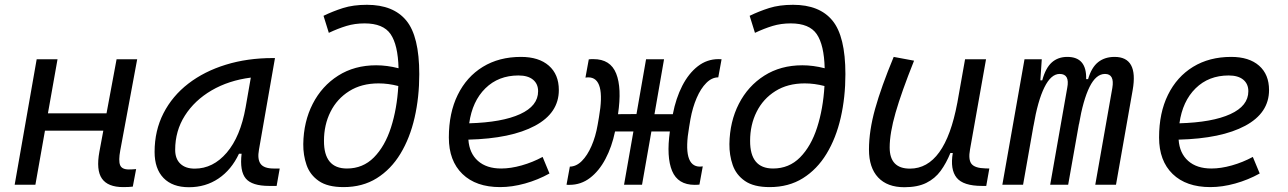

<svg xmlns="http://www.w3.org/2000/svg" viewBox="-20 -762 5313 792"><path d="M40.5 0 131.3 -517.6H217.3L177.7 -294.4H419.4L460.9 -517.6H545.9L476.1 -141.6Q468.3 -99.6 475.3 -81.3Q482.4 -63 511.2 -63Q525.4 -63 541.5 -64.5L527.8 7.8Q512.2 9.8 488.3 9.8Q424.8 9.8 400.4 -25.4Q376 -60.5 390.1 -136.7L406.2 -223.1H165.5L126 0Z M759.3 10.3Q691.4 10.3 654.5 -27.8Q617.7 -65.9 617.7 -135.3Q617.7 -223.1 654.3 -294.7Q690.9 -366.2 756.8 -417Q822.8 -467.8 911.6 -495.1Q1000.5 -522.5 1105 -522.5H1114.3L1048.3 -145Q1041 -105.5 1054.9 -86.2Q1068.8 -66.9 1108.9 -66.9H1133.8L1121.1 4.9H1090.3Q1019.5 4.9 993.9 -25.6Q968.3 -56.2 976.6 -127.9H965.8Q934.6 -61.5 881.3 -25.6Q828.1 10.3 759.3 10.3ZM783.2 -66.4Q858.9 -66.4 915.3 -132.3Q971.7 -198.2 993.2 -319.3L1014.6 -441.9Q923.3 -430.2 853 -389.2Q782.7 -348.1 742.7 -285.2Q702.6 -222.2 702.6 -144Q702.6 -106.9 723.9 -86.7Q745.1 -66.4 783.2 -66.4Z M1397 9.8Q1331.5 9.8 1295.2 -15.4Q1258.8 -40.5 1244.6 -81.3Q1230.5 -122.1 1231 -168Q1232.4 -260.3 1270 -333.7Q1307.6 -407.2 1375 -450Q1442.4 -492.7 1531.7 -492.7Q1576.2 -492.7 1624 -480.5Q1621.6 -576.7 1591.3 -621.1Q1561 -665.5 1483.9 -665.5Q1443.8 -665.5 1409.2 -655Q1374.5 -644.5 1336.4 -626.5L1314.5 -696.8Q1352.5 -715.3 1394.8 -728.8Q1437 -742.2 1493.7 -742.2Q1602.5 -742.2 1656 -677.2Q1709.5 -612.3 1709.5 -456.1Q1709.5 -360.8 1690.2 -276.6Q1670.9 -192.4 1631.8 -127.9Q1592.8 -63.5 1534.2 -26.9Q1475.6 9.8 1397 9.8ZM1623 -407.2Q1581.5 -418 1541.5 -418Q1471.2 -418 1420.7 -386.2Q1370.1 -354.5 1343.3 -300.8Q1316.4 -247.1 1316.4 -181.2Q1315.9 -66.9 1411.1 -66.9Q1477.1 -66.9 1522.5 -112.8Q1567.9 -158.7 1592.8 -236.1Q1617.7 -313.5 1623 -407.2Z M2047.4 -66.9Q2086.4 -66.9 2131.6 -79.6Q2176.8 -92.3 2218.3 -114.7L2246.6 -46.4Q2199.2 -20 2145.8 -5.1Q2092.3 9.8 2043 9.8Q1943.4 9.8 1887.5 -44.4Q1831.5 -98.6 1831.5 -194.8Q1831.5 -296.4 1868.2 -370.8Q1904.8 -445.3 1971.7 -486.3Q2038.6 -527.3 2128.9 -527.3Q2202.6 -527.3 2243.9 -491.2Q2285.2 -455.1 2285.2 -390.6Q2285.2 -295.9 2186.8 -243.2Q2088.4 -190.4 1912.1 -186Q1916 -129.9 1951.4 -98.4Q1986.8 -66.9 2047.4 -66.9ZM1915.5 -253.4Q2051.3 -257.3 2125.5 -291.3Q2199.7 -325.2 2199.7 -385.7Q2199.7 -416 2178.7 -433.3Q2157.7 -450.7 2118.7 -450.7Q2036.1 -450.7 1982.2 -397.7Q1928.2 -344.7 1915.5 -253.4Z M2329.1 0.5Q2326.2 0.5 2323.2 0.5Q2320.3 0.5 2316.9 0L2330.6 -74.7Q2357.4 -75.2 2380.1 -97.9Q2402.8 -120.6 2419.9 -159.7Q2437 -198.7 2445.3 -247.1L2450.7 -278.3Q2479.5 -442.9 2406.7 -442.9Q2404.3 -442.9 2401.4 -442.6Q2398.4 -442.4 2395 -441.9L2408.7 -517.1Q2414.1 -518.1 2418.7 -518.1Q2423.3 -518.1 2428.2 -518.1Q2498 -518.1 2521.7 -458.7Q2545.4 -399.4 2529.3 -291L2605.5 -291.5L2645 -517.6H2719.2L2679.7 -291H2755.4Q2768.1 -356.9 2794.4 -408.2Q2820.8 -459.5 2858.6 -488.8Q2896.5 -518.1 2943.8 -518.1Q2952.1 -518.1 2956.5 -517.6L2942.9 -442.9Q2916.5 -442.9 2893.6 -419.9Q2870.6 -397 2853.8 -357.9Q2836.9 -318.8 2828.1 -270.5L2822.8 -238.8Q2793.9 -74.7 2867.2 -74.7Q2871.1 -74.7 2878.9 -75.7L2865.2 -0.5Q2860.4 0 2855.5 0.2Q2850.6 0.5 2845.7 0.5Q2776.4 0.5 2752.4 -56.9Q2728.5 -114.3 2743.2 -219.7H2667L2628.4 0H2554.2L2592.8 -219.7H2517.1Q2503.9 -156.2 2477.5 -106.4Q2451.2 -56.6 2413.8 -28.1Q2376.5 0.5 2329.1 0.5Z M3154.8 9.8Q3089.4 9.8 3053 -15.4Q3016.6 -40.5 3002.4 -81.3Q2988.3 -122.1 2988.8 -168Q2990.2 -260.3 3027.8 -333.7Q3065.4 -407.2 3132.8 -450Q3200.2 -492.7 3289.6 -492.7Q3334 -492.7 3381.8 -480.5Q3379.4 -576.7 3349.1 -621.1Q3318.8 -665.5 3241.7 -665.5Q3201.7 -665.5 3167 -655Q3132.3 -644.5 3094.2 -626.5L3072.3 -696.8Q3110.4 -715.3 3152.6 -728.8Q3194.8 -742.2 3251.5 -742.2Q3360.4 -742.2 3413.8 -677.2Q3467.3 -612.3 3467.3 -456.1Q3467.3 -360.8 3448 -276.6Q3428.7 -192.4 3389.6 -127.9Q3350.6 -63.5 3292 -26.9Q3233.4 9.8 3154.8 9.8ZM3380.9 -407.2Q3339.4 -418 3299.3 -418Q3229 -418 3178.5 -386.2Q3127.9 -354.5 3101.1 -300.8Q3074.2 -247.1 3074.2 -181.2Q3073.7 -66.9 3168.9 -66.9Q3234.9 -66.9 3280.3 -112.8Q3325.7 -158.7 3350.6 -236.1Q3375.5 -313.5 3380.9 -407.2Z M3710.4 10.3Q3640.1 10.3 3602.3 -30Q3564.5 -70.3 3564.5 -145Q3564.5 -222.2 3589.8 -313Q3615.2 -403.8 3666.5 -527.3L3750.5 -511.7Q3698.7 -382.3 3674.3 -297.4Q3649.9 -212.4 3649.9 -153.8Q3649.9 -66.4 3733.4 -66.4Q3877.9 -66.4 3928.7 -336.9V-336.4L3960.9 -517.6H4047.4L3981.4 -146Q3973.6 -103.5 3987.5 -85.9Q4001.5 -68.4 4044.4 -67.4L4061 -66.9L4048.3 4.9H4031.2Q3953.1 4.9 3926 -29.1Q3898.9 -63 3910.2 -130.9H3900.4Q3883.3 -88.9 3860.1 -57.1Q3836.9 -25.4 3801 -7.6Q3765.1 10.3 3710.4 10.3Z M4277.3 -517.6 4271.5 -430.7H4279.3Q4293 -481.4 4318.6 -504.4Q4344.2 -527.3 4382.8 -527.3Q4462.9 -527.3 4460.4 -435.5H4468.3Q4482.4 -483.9 4509.8 -505.6Q4537.1 -527.3 4577.6 -527.3Q4676.3 -527.3 4652.3 -390.6L4583.5 0H4498L4568.4 -399.4Q4578.1 -457 4538.1 -457Q4501 -457 4474.4 -403.3Q4447.8 -349.6 4430.7 -249V-251L4386.2 0H4312L4382.3 -399.4Q4393.6 -457 4351.1 -457Q4315.4 -457 4288.1 -401.6Q4260.7 -346.2 4243.2 -242.7V-243.7L4200.2 0H4114.7L4206.1 -517.6Z M4977.1 -66.9Q5016.1 -66.9 5061.3 -79.6Q5106.4 -92.3 5147.9 -114.7L5176.3 -46.4Q5128.9 -20 5075.4 -5.1Q5022 9.8 4972.7 9.8Q4873 9.8 4817.1 -44.4Q4761.2 -98.6 4761.2 -194.8Q4761.2 -296.4 4797.9 -370.8Q4834.5 -445.3 4901.4 -486.3Q4968.3 -527.3 5058.6 -527.3Q5132.3 -527.3 5173.6 -491.2Q5214.8 -455.1 5214.8 -390.6Q5214.8 -295.9 5116.5 -243.2Q5018.1 -190.4 4841.8 -186Q4845.7 -129.9 4881.1 -98.4Q4916.5 -66.9 4977.1 -66.9ZM4845.2 -253.4Q4981 -257.3 5055.2 -291.3Q5129.4 -325.2 5129.4 -385.7Q5129.4 -416 5108.4 -433.3Q5087.4 -450.7 5048.3 -450.7Q4965.8 -450.7 4911.9 -397.7Q4857.9 -344.7 4845.2 -253.4Z"/></svg>

Font: Cascadia Code NF SemiLight
Style: Italic
Weight: 350
Italic angle: -10°
Monospace: yes
Designer: Aaron Bell
Foundry: Saja Typeworks
Version: Version 2404.023; ttfautohint (v1.8.4)